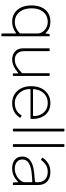

<svg xmlns="http://www.w3.org/2000/svg" viewBox="888 -1670 947 2763"><g transform="rotate(90 1361.5 -288.5)"><path d="M491 -530Q497 -530 499.5 -527.5Q502 -525 502 -517V155Q502 165 493 165H470Q462 165 462 154V-34Q462 -45 460 -47Q458 -49 448 -41Q422 -21 381.5 -5.5Q341 10 291 10Q219 10 166.5 -25Q114 -60 86 -122.5Q58 -185 58 -268Q58 -350 85 -411Q112 -472 164 -506Q216 -540 289 -540Q345 -540 378 -526Q411 -512 428.5 -496Q446 -480 454 -473Q463 -464 464 -476L468 -517Q469 -525 471.5 -527.5Q474 -530 483 -530ZM462 -353Q462 -391 440 -425Q418 -459 380 -480.5Q342 -502 293 -502Q241 -502 197 -476.5Q153 -451 126.5 -399Q100 -347 100 -269Q100 -194 125.5 -140Q151 -86 195 -57Q239 -28 296 -28Q343 -28 387 -48.5Q431 -69 462 -105Z M839 -28Q890 -28 937 -56Q984 -84 1033 -133V-521Q1033 -530 1042 -530H1064Q1073 -530 1073 -521V-9Q1073 0 1065 0H1044Q1036 0 1036 -8V-72Q1036 -77 1034.5 -78Q1033 -79 1028 -75Q965 -25 922 -7.5Q879 10 840 10Q793 10 756 -8.5Q719 -27 697.5 -60.5Q676 -94 676 -137V-520Q676 -530 685 -530H707Q716 -530 716 -521V-159Q716 -101 748.5 -64.5Q781 -28 839 -28Z M1262 -240Q1262 -184 1289 -135.5Q1316 -87 1361.5 -57.5Q1407 -28 1463 -28Q1523 -28 1567 -52Q1611 -76 1638 -121Q1641 -126 1643.5 -126.5Q1646 -127 1649 -125L1672 -110Q1678 -106 1673 -100Q1650 -64 1619 -39.5Q1588 -15 1549 -2.5Q1510 10 1463 10Q1391 10 1336.5 -24Q1282 -58 1251 -119.5Q1220 -181 1220 -261Q1220 -349 1251.5 -411Q1283 -473 1338 -506.5Q1393 -540 1463 -540Q1534 -540 1585 -508.5Q1636 -477 1664 -417.5Q1692 -358 1692 -274Q1692 -268 1691 -261Q1690 -254 1679 -254H1268Q1265 -254 1263.5 -249.5Q1262 -245 1262 -240ZM1633 -290Q1644 -290 1647 -293Q1650 -296 1650 -304Q1650 -359 1627 -404Q1604 -449 1562 -475.5Q1520 -502 1462 -502Q1396 -502 1351.5 -470Q1307 -438 1285 -389Q1263 -340 1263 -290Z M1872 -12Q1872 -5 1870 -2.5Q1868 0 1860 0H1843Q1832 0 1832 -10V-732Q1832 -742 1841 -742H1863Q1872 -742 1872 -732Z M2094 -12Q2094 -5 2092 -2.5Q2090 0 2082 0H2065Q2054 0 2054 -10V-732Q2054 -742 2063 -742H2085Q2094 -742 2094 -732Z M2593 -72Q2552 -31 2505.5 -10.5Q2459 10 2403 10Q2324 10 2278.5 -29Q2233 -68 2233 -135Q2233 -186 2260.5 -222Q2288 -258 2343 -279.5Q2398 -301 2480 -308L2585 -317Q2593 -318 2597.5 -321.5Q2602 -325 2602 -332V-363Q2602 -427 2561.5 -464.5Q2521 -502 2453 -502Q2401 -502 2360 -478.5Q2319 -455 2285 -410Q2282 -406 2280 -405Q2278 -404 2275 -406L2251 -421Q2249 -423 2248.5 -425Q2248 -427 2251 -431Q2283 -478 2333.5 -509Q2384 -540 2455 -540Q2512 -540 2554 -519.5Q2596 -499 2619 -460Q2642 -421 2642 -367V-10Q2642 -4 2639.5 -2Q2637 0 2632 0H2614Q2610 0 2607.5 -2Q2605 -4 2605 -9L2603 -70Q2601 -82 2593 -72ZM2602 -266Q2602 -282 2588 -280L2499 -273Q2440 -269 2397.5 -258Q2355 -247 2328 -230Q2301 -213 2288 -190Q2275 -167 2275 -138Q2275 -86 2311.5 -57Q2348 -28 2409 -28Q2446 -28 2481.5 -41.5Q2517 -55 2545 -77Q2573 -100 2587.5 -124.5Q2602 -149 2602 -171V-266Z"/></g></svg>

Font: Libre Franklin Thin
Style: Regular
Weight: 100
Designer: Pablo Impallari, Rodrigo Fuenzalida, Nhung Nguyen
Foundry: Impallari Type
Version: Version 3.000